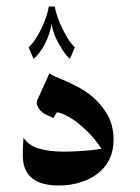

<svg xmlns="http://www.w3.org/2000/svg" viewBox="-20 -562 429 590"><path d="M329 -133Q329 -65 278 -27Q257 -11 226.5 -1.5Q196 8 160 8Q50 8 50 -85Q50 -100 51 -116.5Q52 -133 52 -139Q68 -115 99.5 -105.5Q131 -96 176 -96Q204 -96 238 -98.5Q272 -101 292 -105Q270 -138 243 -163.5Q216 -189 192 -202.5Q168 -216 155 -217L144 -199L119 -211Q107 -217 98.5 -230Q90 -243 94 -253L132 -337Q137 -332 150 -326.5Q163 -321 168 -319Q216 -299 244 -280Q281 -255 305 -218Q329 -181 329 -133ZM163 -424Q152 -442 145.5 -460.5Q139 -479 139 -490Q133 -456 118 -427Q101 -395 83 -381L68 -417Q89 -435 109 -478Q126 -515 130 -542H148Q155 -507 173 -472Q192 -432 210 -417L195 -381Q180 -393 163 -424Z"/></svg>

Font: Katibeh
Style: Regular
Weight: 400
Designer: Arabic design by Kourosh Beigpour, Latin design by Eduardo Tunni, engineering by Lasse Fister
Version: Version 1.0010g